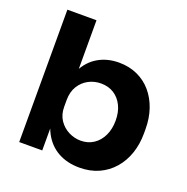

<svg xmlns="http://www.w3.org/2000/svg" viewBox="-132 -853 968 995"><g transform="rotate(20 351.5 -356.0)"><path d="M410 18Q342.5 18 291.8 -10.2Q241 -38.5 212.1 -92.9Q183.2 -147.2 181 -225.2H199.5V0H72.5V-730H233V-359.2L194.5 -311Q197.8 -393.5 226.5 -450Q255.2 -506.5 305 -535.2Q354.8 -564 418.8 -564Q475 -564 520.5 -543.2Q566 -522.5 598.1 -485Q630.2 -447.5 647.5 -396.9Q664.8 -346.2 664.8 -286.2V-263.8Q664.8 -203.8 647.4 -152.6Q630 -101.5 596.5 -63Q563 -24.5 516 -3.2Q469 18 410 18ZM368.2 -115.5Q408.8 -115.5 439.4 -135.9Q470 -156.2 487.1 -192.4Q504.2 -228.5 504.2 -275Q504.2 -322.2 487 -357.1Q469.8 -392 439.5 -411.2Q409.2 -430.5 368.2 -430.5Q331.5 -430.5 299.9 -413.9Q268.2 -397.2 248.6 -365.4Q229 -333.5 229 -288.5V-251.5Q229 -208.5 249.5 -178.1Q270 -147.8 302 -131.6Q334 -115.5 368.2 -115.5Z"/></g></svg>

Font: SVN-Sora Variable
Style: Regular
Weight: 400
Designer: Jonathan Barnbrook, Julián Moncada
Foundry: Barnbrook Fonts
Version: Version 2.000 - Viet hoa boi STYLEno.1 Fonts